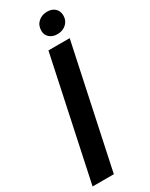

<svg xmlns="http://www.w3.org/2000/svg" viewBox="-224 -903 741 947"><g transform="rotate(-30 146.5 -429.5)"><path d="M-2 0 145 -690H266L119 0ZM224 -737Q197 -737 180 -752Q163 -767 163 -791Q163 -822 183.5 -840.5Q204 -859 234 -859Q262 -859 278.5 -843.5Q295 -828 295 -802Q295 -774 275 -755.5Q255 -737 224 -737Z"/></g></svg>

Font: Radio Canada Big Medium
Style: Italic
Weight: 500
Italic angle: -12°
Designer: Étienne Aubert Bonn
Foundry: Coppers and Brasses
Version: Version 1.001